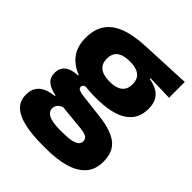

<svg xmlns="http://www.w3.org/2000/svg" viewBox="-199 -625 930 930"><g transform="rotate(45 265.5 -160.0)"><path d="M268.5 -153Q150 -153 90.5 -197Q31 -241 31 -320.5V-327Q31 -381 55.2 -418.2Q79.5 -455.5 130 -476Q180.5 -496.5 259.5 -500.5L522 -512.5V-404.5L391.5 -408V-403Q425 -397.5 446.8 -384.2Q468.5 -371 479.2 -349.8Q490 -328.5 490 -297.5V-294Q490 -225.5 435.8 -189.2Q381.5 -153 268.5 -153ZM261 79.5H276Q312 79.5 334.2 75Q356.5 70.5 367 61.5Q377.5 52.5 377.5 39V38Q377.5 20.5 362.8 13Q348 5.5 318.5 3L173.5 -11.5L207 -13.5Q192 -11 181.2 -5Q170.5 1 164.2 10Q158 19 158 32V33Q158 48 169 58.5Q180 69 202.8 74.2Q225.5 79.5 261 79.5ZM253.5 191.5Q179.5 191.5 127.2 179.8Q75 168 48 142.5Q21 117 21 75V73Q21 44.5 33.5 25Q46 5.5 69.5 -5.5Q93 -16.5 124.5 -19V-24Q86 -31 65.2 -48.5Q44.5 -66 44.5 -97.5V-98Q44.5 -120.5 54.8 -136Q65 -151.5 85 -159.8Q105 -168 134 -169.5V-186L247 -157.5L214 -158Q196.5 -158 189.2 -153.5Q182 -149 182 -140V-139.5Q182 -128.5 193.8 -123.8Q205.5 -119 232 -116L348.5 -102.5Q433.5 -92.5 475 -60.5Q516.5 -28.5 516.5 38.5V41.5Q516.5 92.5 487.8 125.8Q459 159 404.8 175.2Q350.5 191.5 272.5 191.5ZM263.5 -256Q293 -256 312.2 -263.8Q331.5 -271.5 341.2 -286.8Q351 -302 351 -323.5V-328Q351 -349.5 341.5 -364.5Q332 -379.5 312.8 -387.2Q293.5 -395 263.5 -395H263Q232.5 -395 213 -387Q193.5 -379 184.2 -364Q175 -349 175 -327.5V-323.5Q175 -302 184.8 -286.8Q194.5 -271.5 214 -263.8Q233.5 -256 263.5 -256Z"/></g></svg>

Font: Anek Bangla Medium
Style: Bold
Weight: 700
Version: Version 1.003